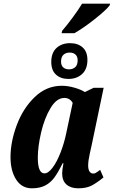

<svg xmlns="http://www.w3.org/2000/svg" viewBox="-20 -1011 622 1041"><path d="M37 -159Q37 -242 71 -333Q105 -424 168.5 -485Q232 -546 315 -546Q348 -546 384 -535.5Q420 -525 440 -512L488 -535H542L477 -224Q476 -219 467 -179Q458 -139 458 -114Q458 -92 465.5 -81Q473 -70 486 -70Q493 -70 499 -73.5Q505 -77 512 -82Q519 -87 523 -90L541 -49Q507 -21 478 -5.5Q449 10 404 10Q364 10 340.5 -10.5Q317 -31 317 -71Q317 -89 324 -126H320Q296 -78 275.5 -49.5Q255 -21 225.5 -5.5Q196 10 153 10Q98 10 67.5 -37.5Q37 -85 37 -159ZM339 -288 374 -453Q367 -466 355.5 -473Q344 -480 329 -480Q287 -480 254 -425Q221 -370 203 -293Q185 -216 185 -156Q185 -71 221 -71Q242 -71 265.5 -102.5Q289 -134 308.5 -184.5Q328 -235 339 -288ZM258 -675Q258 -725 286.5 -751Q315 -777 360 -777Q402 -777 428 -754Q454 -731 454 -686Q454 -636 425 -609.5Q396 -583 351 -583Q309 -583 283.5 -606.5Q258 -630 258 -675ZM401 -684Q401 -705 389 -715.5Q377 -726 358 -726Q337 -726 324 -714Q311 -702 311 -677Q311 -656 323 -645.5Q335 -635 354 -635Q375 -635 388 -647Q401 -659 401 -684ZM317 -844Q343 -874 374 -916Q405 -958 425 -991H577L574 -981Q554 -955 492 -906Q430 -857 383 -831H314Z"/></svg>

Font: Noto Serif CondExtraBold
Style: Italic
Weight: 800
Width: 3
Italic angle: -12°
Designer: Monotype Design Team
Foundry: Monotype Imaging Inc.
Version: Version 1.001